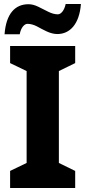

<svg xmlns="http://www.w3.org/2000/svg" viewBox="-20 -945 429 965"><path d="M357.9 -85.9 275.9 -126V-587.9L357.9 -627.9V-713.9H30.8V-627.9L113.8 -587.9V-126L30.8 -85.9V0H357.9ZM310.1 -924.8C302.7 -890.1 285.2 -873 271 -873C255.9 -873 239.7 -877.4 223.1 -885.7C206.1 -894 189.5 -902.3 172.4 -911.1C155.3 -919.4 139.2 -923.8 123 -923.8C57.1 -923.8 10.7 -877.9 2.9 -772.9H79.1C85.4 -807.6 103.5 -825.2 117.7 -825.2C133.3 -825.2 149.4 -820.8 165.5 -812.5C198.2 -795.4 231.4 -773.9 268.1 -773.9C330.6 -773.9 378.9 -822.8 386.7 -924.8Z"/></svg>

Font: Avrile Sans
Style: Bold
Weight: 700
Designer: Monotype Design Team, Google (font), Stefan Peev (BGR Cyrillic), Cristiano Sobral (main changes)
Foundry: The Avrile Sans Project Authors
Version: Version 3.110